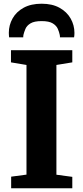

<svg xmlns="http://www.w3.org/2000/svg" viewBox="-20 -1013 448 1033"><path d="M122.5 -73.5V-663.5L39 -677.5V-743H369V-677.5L283.5 -663.5V-73L369 -61.5V0H40V-62.5ZM204 -993Q261 -993 300.2 -971.2Q339.5 -949.5 360 -913.5Q380.5 -877.5 380.5 -836Q380.5 -829.5 380 -823.5Q379.5 -817.5 378.5 -812H302.5Q302.5 -814 302.5 -817.8Q302.5 -821.5 301.5 -825Q298.5 -840.5 291 -857.8Q283.5 -875 263.8 -887.2Q244 -899.5 204 -899.5Q164 -899.5 144 -887.2Q124 -875 116.8 -857.5Q109.5 -840 106 -825Q105.5 -821.5 105.2 -817.8Q105 -814 105 -812H29Q28.5 -817.5 28 -823.8Q27.5 -830 27.5 -836.5Q27.5 -878 47.8 -914Q68 -950 107.5 -971.5Q147 -993 204 -993Z"/></svg>

Font: Merriweather 20pt ExtraBold
Style: Regular
Weight: 800
Version: Version 2.100